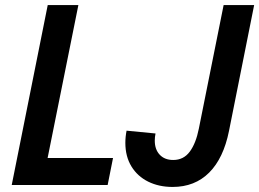

<svg xmlns="http://www.w3.org/2000/svg" viewBox="-20 -740 1037 768"><path d="M170.9 -719.7H293.5L170.4 -107.9H432.1L410.6 0H26.9ZM481.4 -168.5Q481.4 -192.9 486.3 -217.3L602.1 -206.1Q599.1 -191.4 599.1 -177.7Q599.1 -142.1 618.9 -121.1Q638.7 -100.1 672.9 -100.1Q714.4 -100.1 739 -133.3Q763.7 -166.5 775.4 -225.6L874.5 -719.7H996.6L896 -216.3Q874 -106.9 816.7 -49.6Q759.3 7.8 670.4 7.8Q615.7 7.8 572.8 -13.4Q529.8 -34.7 505.6 -74.5Q481.4 -114.3 481.4 -168.5Z"/></svg>

Font: Reddit Sans Vanilla SemiBold
Style: Italic
Weight: 600
Italic angle: -11.25°
Designer: Stephen Hutchings
Version: Version 1.013